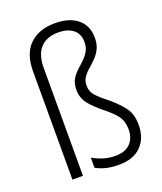

<svg xmlns="http://www.w3.org/2000/svg" viewBox="-142 -858 812 960"><g transform="rotate(-20 264.0 -377.5)"><path d="M428 -629Q428 -594 416 -570Q404 -546 386 -528Q368 -510 349.5 -494Q331 -478 319 -460Q307 -442 307 -417Q307 -386 326.5 -364Q346 -342 387 -310Q432 -272 458.5 -237Q485 -202 485 -144Q485 -74 443.5 -32Q402 10 325 10Q286 10 256.5 2.5Q227 -5 204 -18V-72Q230 -57 259.5 -47.5Q289 -38 322 -38Q376 -38 403 -66Q430 -94 430 -141Q430 -184 408.5 -212.5Q387 -241 346 -273Q300 -310 276 -341Q252 -372 252 -415Q252 -447 264 -468.5Q276 -490 294 -506.5Q312 -523 329.5 -539.5Q347 -556 359.5 -576.5Q372 -597 372 -627Q372 -669 343.5 -692.5Q315 -716 263 -716Q203 -716 169.5 -680.5Q136 -645 136 -574V0H80V-575Q80 -670 129.5 -717.5Q179 -765 264 -765Q341 -765 384.5 -729Q428 -693 428 -629Z"/></g></svg>

Font: Noto Sans Gurmukhi UI SemiCondensed Light
Style: Regular
Weight: 300
Width: 4
Designer: Jelle Bosma - Monotype Design Team
Foundry: Monotype Imaging Inc.
Version: Version 2.004; ttfautohint (v1.8.4.7-5d5b)